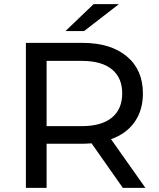

<svg xmlns="http://www.w3.org/2000/svg" viewBox="-20 -907 767 927"><path d="M573 0H682L516 -235C565.3 -252.3 603.3 -280 630 -318C656.7 -356 670 -402 670 -456C670 -532 644 -591.7 592 -635C540 -678.3 468.7 -700 378 -700H105V0H205V-213H378C388.7 -213 403.3 -213.7 422 -215ZM520 -339C486.7 -311.7 438.3 -298 375 -298H205V-613H375C438.3 -613 486.7 -599.5 520 -572.5C553.3 -545.5 570 -506.7 570 -456C570 -405.3 553.3 -366.3 520 -339ZM432 -887 296 -757H386L554 -887Z"/></svg>

Font: ICO Headline
Style: Regular
Weight: 500
Designer: Julieta Ulanovsky
Foundry: Julieta Ulanovsky
Version: Version 7.200